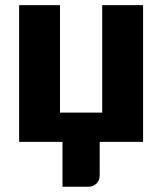

<svg xmlns="http://www.w3.org/2000/svg" viewBox="-20 -538 615 728"><path d="M522.5 -518.5V0H358V126Q358 146 345.8 158Q333.5 170 314.5 170H217V0H52.5V-518.5H207.5V-111H367.5V-518.5Z"/></svg>

Font: Lato 2
Style: Regular
Weight: 900
Designer: Lukasz Dziedzic with Adam Twardoch and Botio Nikoltchev
Foundry: tyPoland Lukasz Dziedzic
Version: Version 2.015; 2015-08-06; http://www.latofonts.com/